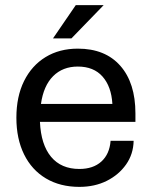

<svg xmlns="http://www.w3.org/2000/svg" viewBox="-20 -720 595 750"><path d="M290 10Q215 10 159.5 -23Q104 -56 74 -117Q44 -178 44 -260Q44 -343 74 -403.5Q104 -464 158 -497Q212 -530 284 -530Q391 -530 450 -463Q509 -396 509 -277V-244H136Q140 -155 179.5 -107.5Q219 -60 290 -60Q344 -60 376 -89Q408 -118 412 -170H502Q501 -118 472.5 -77.5Q444 -37 397 -13.5Q350 10 290 10ZM284 -460Q225 -460 187.5 -422.5Q150 -385 140 -314H419Q415 -382 380.5 -421Q346 -460 284 -460ZM187 -570 276 -700H385L259 -570Z"/></svg>

Font: Hedvig Letters Sans
Style: Regular
Weight: 400
Designer: Alexander Örn & Tor Weibull
Foundry: Kanon Foundry
Version: Version 1.000; ttfautohint (v1.8.4.7-5d5b)